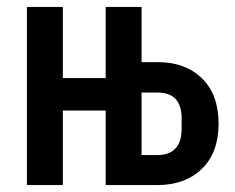

<svg xmlns="http://www.w3.org/2000/svg" viewBox="-20 -536 680 556"><path d="M58 -516H162V-310H286V-516H390V-356H438Q517 -356 565 -309Q613 -262 613 -178Q613 -94 564.5 -47Q516 0 435 0H286V-216H162V0H58ZM436 -87Q470 -87 488 -106Q506 -125 506 -163V-193Q506 -268 436 -268H390V-87Z"/></svg>

Font: Writer SemiBold
Style: Regular
Weight: 600
Monospace: yes
Designer: Mike Abbink, Paul van der Laan, Pieter van Rosmalen
Foundry: Bold Monday
Version: Version 2.001 2020